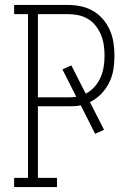

<svg xmlns="http://www.w3.org/2000/svg" viewBox="-20 -755 540 775"><path d="M37 0V-37H93V-698H37V-735H255Q281 -735 307 -729.5Q333 -724 355.5 -711Q378 -698 395.5 -677.5Q413 -657 423.5 -633Q434 -609 438 -583Q442 -557 442 -530Q442 -502 437.5 -474Q433 -446 420.5 -421Q408 -396 388 -375.5Q368 -355 343 -343L400 -231L364 -215L306 -330Q293 -327 280.5 -326.5Q268 -326 255 -326H133V-37H210V0ZM133 -362H255Q263 -362 271.5 -362.5Q280 -363 288 -364L232 -475L268 -491L326 -377Q346 -387 361.5 -404.5Q377 -422 386 -442.5Q395 -463 398.5 -485.5Q402 -508 402 -530Q402 -551 399 -572.5Q396 -594 388 -613.5Q380 -633 367 -650Q354 -667 336 -678Q318 -689 297 -693.5Q276 -698 255 -698H133Z"/></svg>

Font: Iosevka Curly Slab Extralight
Style: Regular
Weight: 200
Monospace: yes
Designer: Belleve Invis
Foundry: Belleve Invis
Version: Version 22.1.2; ttfautohint (v1.8.4)